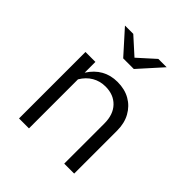

<svg xmlns="http://www.w3.org/2000/svg" viewBox="-199 -864 997 997"><g transform="rotate(45 300.0 -365.0)"><path d="M99 0V-488H172V-409Q227.6 -496 327 -496Q380.2 -496 419.6 -473.5Q459 -451 481.5 -410.3Q504 -369.6 504 -316V0H431V-295Q431 -360.4 395.3 -397.7Q359.5 -435 300 -435Q259.7 -435 226.9 -416Q194 -397 172 -360V0ZM261 -603 147 -730H208L300 -647L392 -730H453L339 -603Z"/></g></svg>

Font: Red Hat Mono VF Light
Style: Regular
Weight: 300
Monospace: yes
Designer: Pentagram, MCKL
Foundry: Pentagram, MCKL
Version: Version 1.023